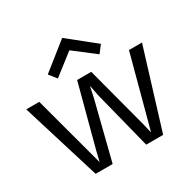

<svg xmlns="http://www.w3.org/2000/svg" viewBox="-181 -1019 1196 1198"><g transform="rotate(-30 417.0 -419.5)"><path d="M173.3 0 -0.5 -564.9H93.3L231.4 -50.8L249.5 -125.5L366.2 -564.9H467.8L584 -125.5L602.1 -50.8L739.7 -564.9H833.5L659.7 0H537.6L432.1 -417L417 -493.7L400.9 -417L295.9 0ZM266.6 -632.8 224.6 -686 416.5 -838.9 607.4 -686 567.4 -633.8 416.5 -749.5Z"/></g></svg>

Font: Duru Sans
Style: Regular
Weight: 400
Designer: Onur Yazõcõgil
Foundry: Onur Yazõcõgil
Version: Version 1.001